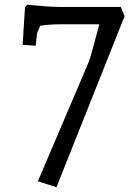

<svg xmlns="http://www.w3.org/2000/svg" viewBox="-20 -681 570 806"><path d="M95 -661Q187 -652 225 -652H487L503 -613L217 105L139 80L353 -422Q361 -442 397 -579H234Q187 -579 149 -573Q136 -545 135 -539L130 -489L75 -493L85 -651Z"/></svg>

Font: Andada
Style: Regular
Weight: 400
Designer: Carolina Giovagnoli
Foundry: Carolina Giovagnoli
Version: Version 1.002